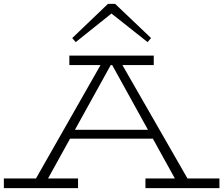

<svg xmlns="http://www.w3.org/2000/svg" viewBox="-25 -974 1156 994"><path d="M143 -18 509 -661H595L964 -18H898L547 -653H557L206 -18ZM-5 0V-50H379V0ZM311 -256 335 -302H768L790 -256ZM728 0V-50H1111V0ZM334 -637V-686H771V-637ZM367 -756 349 -777 534 -954H571L757 -777L739 -756L552 -904Z"/></svg>

Font: BioRhyme SemiExpanded Light
Style: Regular
Weight: 300
Width: 6
Designer: Aoife Mooney
Foundry: Aoife Mooney Type
Version: Version 1.600;gftools[0.9.33]